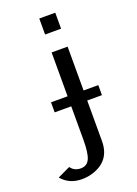

<svg xmlns="http://www.w3.org/2000/svg" viewBox="-195 -672 646 904"><g transform="rotate(-20 127.5 -220.0)"><path d="M16.1 95.2Q33.7 120.1 65.9 120.1Q98.1 120.1 110.6 91.6Q123 63 123 0V-169.9H40V-220.2H123V-439.9H203.1V-220.2H276.9V-169.9H203.1V33.2Q203.1 132.8 107.4 162.1Q82 169.9 54.2 169.9Q-9.3 169.9 -46.9 125ZM123 -609.9H203.1V-529.8H123Z"/></g></svg>

Font: Pfennig
Style: Medium
Weight: 500
Version: Version 20120410 ; ttfautohint (v0.8)